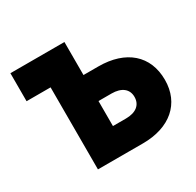

<svg xmlns="http://www.w3.org/2000/svg" viewBox="-125 -690 849 831"><g transform="rotate(-30 300.0 -275.0)"><path d="M140 0H365C500 0 585 -73 585 -191C585 -312 502 -385 364 -385H290V-550H20V-410H140ZM290 -130V-255H355C405 -255 434 -232 434 -193C434 -153 405 -130 355 -130Z"/></g></svg>

Font: JetBrains Mono ExtraBold
Style: Regular
Weight: 800
Monospace: yes
Designer: Philipp Nurullin, Konstantin Bulenkov
Foundry: JetBrains
Version: Version 2.305